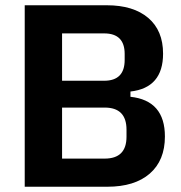

<svg xmlns="http://www.w3.org/2000/svg" viewBox="-20 -710 690 730"><path d="M74 0V-690H386Q487 -690 543.5 -642Q600 -594 600 -506Q600 -376 476 -362V-342Q607 -328 607 -191Q607 -100 549.5 -50Q492 0 388 0ZM378 -107Q461 -107 461 -190V-217Q461 -301 378 -301H216V-107ZM376 -403Q454 -403 454 -482V-505Q454 -583 376 -583H216V-403Z"/></svg>

Font: Mozilla Text ExtraLight
Style: Regular
Weight: 200
Designer: Studio DRAMA
Foundry: Studio DRAMA
Version: Version 1.000